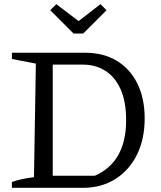

<svg xmlns="http://www.w3.org/2000/svg" viewBox="-20 -901 774 921"><path d="M389 -648Q476 -648 540 -609.5Q604 -571 639 -500Q674 -429 674 -333Q674 -234 637 -159Q600 -84 533 -42Q466 0 378 0H37V-28Q81 -44 143 -51L152 -596L37 -618V-648ZM435 -58Q585 -124 585 -324Q585 -416 557.5 -475Q530 -534 483.5 -562.5Q437 -591 378 -591H233V-58ZM333 -740 221 -852 250 -881 357 -800 462 -881 491 -852 379 -740Z"/></svg>

Font: Piazzolla SC
Style: Regular
Weight: 400
Designer: Juan Pablo del Peral
Foundry: Huerta Tipografica
Version: Version 1.330